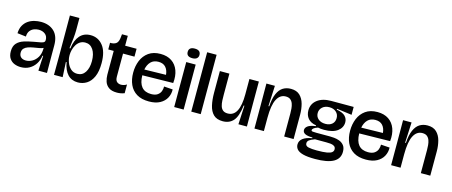

<svg xmlns="http://www.w3.org/2000/svg" viewBox="-49 -1338 5036 2140"><g transform="rotate(15 2468.5 -268.0)"><path d="M177 13Q136 13 101.5 -1Q67 -15 45.5 -46.5Q24 -78 24 -129Q24 -190 54.5 -223Q85 -256 134.5 -271.5Q184 -287 241 -297Q296 -306 323.5 -312Q351 -318 359.5 -326.5Q368 -335 368 -351Q368 -395 338 -418.5Q308 -442 264 -442Q236 -442 209 -431.5Q182 -421 163.5 -397Q145 -373 144 -331L44 -343Q46 -397 66.5 -433.5Q87 -470 119 -492Q151 -514 189.5 -523.5Q228 -533 266 -533Q361 -533 418 -479Q475 -425 475 -318V-221Q475 -166 475.5 -110.5Q476 -55 476 0H377Q379 -43 381 -84.5Q383 -126 386 -173H378Q371 -120 344.5 -78Q318 -36 275 -11.5Q232 13 177 13ZM212 -73Q249 -73 284.5 -93Q320 -113 343.5 -152.5Q367 -192 368 -250V-260Q347 -250 316.5 -245Q286 -240 254.5 -234.5Q223 -229 195.5 -219.5Q168 -210 151 -192Q134 -174 134 -143Q134 -110 154.5 -91.5Q175 -73 212 -73Z M834 13Q762 13 717 -34.5Q672 -82 656 -173H648L657 0H557L558 -224L557 -685H667V-546Q667 -504 661.5 -450.5Q656 -397 647 -332H657Q669 -428 715 -480.5Q761 -533 839 -533Q926 -533 981 -464.5Q1036 -396 1036 -263Q1036 -166 1008.5 -105Q981 -44 935 -15.5Q889 13 834 13ZM803 -78Q862 -78 894 -127.5Q926 -177 926 -256Q926 -339 893 -388.5Q860 -438 803 -438Q767 -438 741 -420.5Q715 -403 699 -375.5Q683 -348 675.5 -317.5Q668 -287 668 -261V-253Q668 -214 683 -173.5Q698 -133 728 -105.5Q758 -78 803 -78Z M1284 10Q1223 10 1189.5 -14.5Q1156 -39 1143.5 -77Q1131 -115 1131 -155V-430H1068V-507H1088Q1129 -511 1146.5 -532Q1164 -553 1168 -596L1172 -633H1239V-519H1371V-428H1239V-162Q1239 -120 1258.5 -103.5Q1278 -87 1306 -87Q1321 -87 1339 -92Q1357 -97 1371 -107V-6Q1347 3 1326 6.5Q1305 10 1284 10Z M1654 13Q1568 13 1512.5 -21Q1457 -55 1430 -115Q1403 -175 1403 -253Q1403 -329 1429 -392.5Q1455 -456 1509 -494.5Q1563 -533 1646 -533Q1723 -533 1775 -498Q1827 -463 1850 -400.5Q1873 -338 1864 -256L1509 -250Q1512 -73 1657 -73Q1704 -73 1730.5 -91.5Q1757 -110 1767 -137.5Q1777 -165 1776 -192L1877 -185Q1879 -132 1855 -87Q1831 -42 1781 -14.5Q1731 13 1654 13ZM1646 -442Q1590 -442 1557.5 -408.5Q1525 -375 1514 -318L1763 -323Q1758 -378 1729 -410Q1700 -442 1646 -442Z M1944 0V-519H2053V0ZM1998 -578Q1930 -578 1930 -633Q1930 -689 1998 -689Q2066 -689 2066 -633Q2066 -607 2048.5 -592.5Q2031 -578 1998 -578Z M2141 0V-685H2250V0Z M2506 13Q2436 13 2398.5 -24Q2361 -61 2346.5 -125Q2332 -189 2332 -269V-519H2442V-277Q2442 -243 2443.5 -209Q2445 -175 2453.5 -146.5Q2462 -118 2482 -101.5Q2502 -85 2538 -85Q2673 -85 2673 -343V-519H2782V-258L2783 0H2685L2696 -217H2688Q2673 -90 2628 -38.5Q2583 13 2506 13Z M2870 0V-259L2869 -519H2967L2956 -282H2965Q2971 -375 2995.5 -430Q3020 -485 3059 -509Q3098 -533 3150 -533Q3216 -533 3253.5 -497Q3291 -461 3306.5 -403Q3322 -345 3322 -279V0H3213V-266Q3213 -293 3210.5 -322.5Q3208 -352 3199 -377.5Q3190 -403 3170.5 -419.5Q3151 -436 3116 -436Q3050 -436 3014.5 -367.5Q2979 -299 2979 -155V0Z M3609 153Q3520 153 3470 139.5Q3420 126 3399.5 102Q3379 78 3379 47Q3379 -38 3520 -63V-71Q3407 -71 3407 -128Q3407 -154 3433.5 -174Q3460 -194 3524 -203V-212Q3461 -222 3429.5 -259.5Q3398 -297 3398 -352Q3398 -427 3457 -473Q3516 -519 3617 -519H3876V-428L3702 -451V-441Q3773 -429 3801.5 -399Q3830 -369 3830 -329Q3830 -267 3777 -227Q3724 -187 3622 -187Q3583 -187 3552 -194Q3517 -182 3503.5 -170Q3490 -158 3490 -149Q3490 -137 3507 -135Q3524 -133 3548 -133H3706Q3723 -133 3753.5 -130.5Q3784 -128 3815.5 -116.5Q3847 -105 3868.5 -78.5Q3890 -52 3890 -4Q3890 75 3820.5 114Q3751 153 3609 153ZM3619 -255Q3667 -255 3696 -280Q3725 -305 3725 -349Q3725 -392 3695 -419Q3665 -446 3617 -446Q3567 -446 3536.5 -418.5Q3506 -391 3506 -350Q3506 -308 3537 -281.5Q3568 -255 3619 -255ZM3603 56Q3678 56 3719 49Q3760 42 3776.5 28Q3793 14 3793 -6Q3793 -32 3774.5 -43.5Q3756 -55 3730.5 -57Q3705 -59 3683 -59H3553Q3506 -42 3488.5 -27.5Q3471 -13 3471 8Q3471 40 3508 48Q3545 56 3603 56Z M4157 13Q4071 13 4015.5 -21Q3960 -55 3933 -115Q3906 -175 3906 -253Q3906 -329 3932 -392.5Q3958 -456 4012 -494.5Q4066 -533 4149 -533Q4226 -533 4278 -498Q4330 -463 4353 -400.5Q4376 -338 4367 -256L4012 -250Q4015 -73 4160 -73Q4207 -73 4233.5 -91.5Q4260 -110 4270 -137.5Q4280 -165 4279 -192L4380 -185Q4382 -132 4358 -87Q4334 -42 4284 -14.5Q4234 13 4157 13ZM4149 -442Q4093 -442 4060.5 -408.5Q4028 -375 4017 -318L4266 -323Q4261 -378 4232 -410Q4203 -442 4149 -442Z M4447 0V-259L4446 -519H4544L4533 -282H4542Q4548 -375 4572.5 -430Q4597 -485 4636 -509Q4675 -533 4727 -533Q4793 -533 4830.5 -497Q4868 -461 4883.5 -403Q4899 -345 4899 -279V0H4790V-266Q4790 -293 4787.5 -322.5Q4785 -352 4776 -377.5Q4767 -403 4747.5 -419.5Q4728 -436 4693 -436Q4627 -436 4591.5 -367.5Q4556 -299 4556 -155V0Z"/></g></svg>

Font: Bricolage Grotesque 48pt Medium
Style: Regular
Weight: 500
Designer: Mathieu Triay
Foundry: Atelier Triay
Version: Version 1.000; ttfautohint (v1.8.4.7-5d5b);gftools[0.9.32]